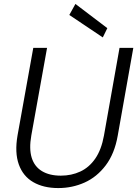

<svg xmlns="http://www.w3.org/2000/svg" viewBox="-20 -943 697 975"><path d="M276 12Q201 12 149 -18Q97 -48 75.5 -108Q54 -168 69 -255L149 -700H219L139 -255Q127 -187 141 -142Q155 -97 193 -74Q231 -51 289 -51Q343 -51 388 -72Q433 -93 464 -138Q495 -183 508 -255L587 -700H657L578 -255Q562 -163 517 -103.5Q472 -44 409.5 -16Q347 12 276 12ZM502 -753 332 -867 363 -923 525 -800Z"/></svg>

Font: DM Sans 12pt Light
Style: Italic
Weight: 300
Italic angle: -10°
Version: Version 4.004;gftools[0.9.30]